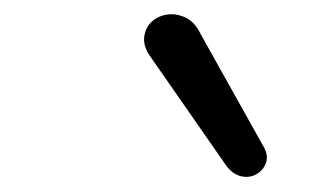

<svg xmlns="http://www.w3.org/2000/svg" viewBox="-20 -786 434 263"><path d="M290 -559 187 -707Q176 -722 177.5 -735Q179 -748 187.5 -756Q196 -764 208.5 -766Q221 -768 234 -762Q247 -756 255 -739L340 -587Q348 -574 344.5 -563.5Q341 -553 331.5 -547.5Q322 -542 310.5 -544.5Q299 -547 290 -559Z"/></svg>

Font: Nunito ExtraLight Medium
Style: Italic
Weight: 500
Italic angle: -9°
Version: Version 3.602